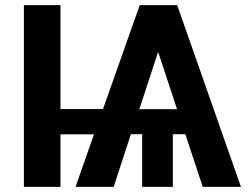

<svg xmlns="http://www.w3.org/2000/svg" viewBox="-20 -731 977 751"><path d="M672.5 -304 599.5 -525H597.5L525 -304ZM922.5 0H773L705 -206H656V0H536V-206H492L424.5 0H275.5L347.5 -205.5H216.5V0H73.5V-711H216.5V-304.5H383L526.5 -711H673Z"/></svg>

Font: Roberto Sans
Style: Bold
Weight: 700
Designer: Google (font) & Cristiano Sobral (main changes)
Version: Version 1.000;October 12, 2021;FontCreator 14.0.0.2814 64-bi